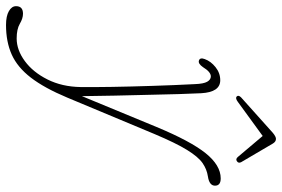

<svg xmlns="http://www.w3.org/2000/svg" viewBox="-287 -501 914 622"><g transform="rotate(90 170.0 -190.0)"><path d="M270.5 -240.5Q316 -350 355.2 -399Q394.5 -448 437 -448Q460.5 -448 460.5 -429.5Q460.5 -411 430.5 -406.5Q407 -403 387 -389Q367 -375 344.8 -339Q322.5 -303 293 -233L175 49.5Q144 123.5 110.5 167Q77 210.5 35.8 229Q-5.5 247.5 -60 247.5Q-89 247.5 -105 238.2Q-121 229 -121 215Q-121 192.5 -96.5 192.5Q-81.5 192.5 -64 202.8Q-46.5 213 -16.5 213Q21 213 57 186.5Q93 160 116.5 113Q140 66 141 6Q141.5 -34.5 140.5 -95.8Q139.5 -157 137.2 -227.2Q135 -297.5 131.5 -364.5Q130.5 -392.5 123.8 -404.2Q117 -416 106.5 -416Q92 -416 76.5 -390.5Q65 -374 55 -377.5Q44.5 -381 50.5 -396.5Q57.5 -416 76.5 -431.2Q95.5 -446.5 119 -446.5Q157.5 -446.5 161 -385Q162.5 -357.5 163.8 -312.8Q165 -268 166.2 -214Q167.5 -160 168.8 -104Q170 -48 170.5 1.5ZM189 -503.5Q177 -494.5 171.5 -500Q166 -505.5 174.5 -514L289.5 -617Q301.5 -627 309 -627Q318 -627 324 -617L384.5 -514Q389 -505 380.5 -500Q374 -496 367.5 -503.5L299.5 -584Z"/></g></svg>

Font: Fraunces 72pt SuperSoft Thin
Style: Italic
Weight: 100
Italic angle: -16°
Version: Version 1.000;[b76b70a41]